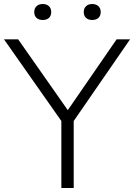

<svg xmlns="http://www.w3.org/2000/svg" viewBox="-32 -936 668 956"><path d="M273.5 0V-333.5L-12 -740H58.5L305.5 -387.5L548.5 -740H615.5L335 -333.5V0ZM427 -836.5Q407.5 -836.5 396.2 -847Q385 -857.5 385 -876Q385 -894 396.2 -905Q407.5 -916 427 -916Q447 -916 458.2 -905Q469.5 -894 469.5 -876Q469.5 -857.5 458.2 -847Q447 -836.5 427 -836.5ZM181 -836.5Q161 -836.5 149.8 -847Q138.5 -857.5 138.5 -876Q138.5 -894 149.8 -905Q161 -916 181 -916Q200.5 -916 211.8 -905Q223 -894 223 -876Q223 -857.5 211.8 -847Q200.5 -836.5 181 -836.5Z"/></svg>

Font: Encode Sans SemiExpanded SemiExpanded Light
Style: Regular
Weight: 300
Width: 6
Designer: Multiple Designers
Foundry: Impallari Type
Version: Version 3.000; ttfautohint (v1.8.3) -l 8 -r 50 -G 200 -x 14 